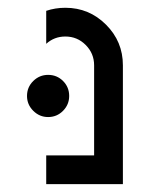

<svg xmlns="http://www.w3.org/2000/svg" viewBox="-20 -469 382 489"><path d="M219.7 -302.7Q219.7 -333 198.2 -354.5Q176.8 -376 146.5 -376Q118.2 -376 97.7 -357.4V-441.4Q120.6 -449.2 146.5 -449.2Q207 -449.2 250 -406.2Q293 -363.3 293 -302.7V0H97.7V-73.2H219.7ZM102.5 -170.9Q80.6 -170.9 64.7 -186.8Q48.8 -202.6 48.8 -224.6Q48.8 -247.1 64.7 -262.7Q80.6 -278.3 102.5 -278.3Q125 -278.3 140.6 -262.7Q156.2 -247.1 156.2 -224.6Q156.2 -202.6 140.6 -186.8Q125 -170.9 102.5 -170.9Z"/></svg>

Font: Catrinity
Style: Regular
Weight: 400
Designer: Alexander Lange
Foundry: High-Logic / Made with FontCreator
Version: Version 2.090;May 20, 2024;FontCreator 15.0.0.2974 64-bit